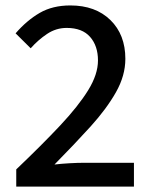

<svg xmlns="http://www.w3.org/2000/svg" viewBox="-20 -689 561 709"><path d="M40 0V-63.5Q134.3 -153.3 201.9 -225.3Q269.5 -297.4 305.7 -356Q341.8 -414.6 341.8 -465.8Q341.8 -519.5 312.7 -552.7Q283.7 -585.9 226.1 -585.9Q187 -585.9 153.8 -563.7Q120.6 -541.5 93.3 -510.7L37.6 -565.9Q79.1 -613.8 126.7 -641.4Q174.3 -668.9 239.7 -668.9Q332.5 -668.9 387.7 -615Q442.9 -561 442.9 -471.7Q442.9 -409.7 408.2 -348.4Q373.5 -287.1 314.5 -221.9Q255.4 -156.7 181.2 -81.5Q207 -84.5 237.1 -86.2Q267.1 -87.9 291.5 -87.9H474.6V0Z"/></svg>

Font: Akatab SemiBold
Style: Regular
Weight: 600
Designer: SIL Global
Foundry: SIL Global
Version: Version 4.100